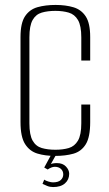

<svg xmlns="http://www.w3.org/2000/svg" viewBox="-20 -619 440 777"><path d="M203 12Q163 12 131.5 2.5Q100 -7 81.5 -36Q63 -65 63 -125V-469Q63 -526 81.5 -553.5Q100 -581 132 -590Q164 -599 205 -599Q246 -599 277.5 -589.5Q309 -580 327 -552.5Q345 -525 345 -469V-374H309V-468Q309 -515 295.5 -538Q282 -561 258 -568Q234 -575 204 -575Q173 -575 149 -568Q125 -561 112 -538Q99 -515 99 -468V-120Q99 -73 112 -50Q125 -27 149 -20Q173 -13 204 -13Q235 -13 258.5 -20Q282 -27 295.5 -50Q309 -73 309 -120V-196H345V-125Q345 -64 327 -35Q309 -6 277 3Q245 12 203 12ZM195 138Q182 138 171 133.5Q160 129 152 125L159 108Q164 112 175.5 115.5Q187 119 194 119Q216 119 226 109.5Q236 100 236 87Q236 73 226.5 64.5Q217 56 202 56Q195 56 187.5 59Q180 62 173 67L159 59L191 0H211L183 50L178 49Q185 44 193.5 42.5Q202 41 210 41Q234 41 247 55Q260 69 260 84Q260 108 243 123Q226 138 195 138Z"/></svg>

Font: Alumni Sans Thin ExtraLight
Style: Regular
Weight: 250
Version: Version 1.018